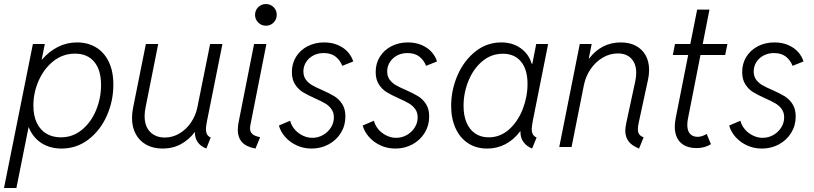

<svg xmlns="http://www.w3.org/2000/svg" viewBox="-39 -735 4069 960"><path d="M125.5 -515.1H185.1L169.4 -437H170.9Q205.6 -477.5 250.2 -500.2Q294.9 -522.9 346.7 -522.9Q398.9 -522.9 439.9 -498.8Q481 -474.6 504.4 -427Q527.8 -379.4 527.8 -311.5Q527.8 -230.5 495.4 -157Q462.9 -83.5 403.6 -37.8Q344.2 7.8 268.6 7.8Q210.9 7.8 168 -19.8Q125 -47.4 104 -100.1L43 205.1H-19ZM466.3 -310.1Q466.3 -385.3 432.1 -426Q397.9 -466.8 335.9 -466.8Q275.4 -466.8 228 -429.2Q180.7 -391.6 154.3 -331.5Q127.9 -271.5 127.9 -207.5Q127.9 -156.7 145 -120.8Q162.1 -85 193.1 -66.7Q224.1 -48.3 265.1 -48.3Q325.2 -48.3 371.1 -86.4Q417 -124.5 441.7 -184.8Q466.3 -245.1 466.3 -310.1Z M621.1 -145.5Q621.1 -168.5 626.5 -196.8L690.4 -515.1H752L689 -198.7Q684.1 -175.8 684.1 -154.8Q684.1 -103.5 711.7 -75.4Q739.3 -47.4 785.2 -47.4Q824.7 -47.4 859.1 -68.1Q893.6 -88.9 916.5 -123.3Q939.5 -157.7 947.8 -198.2L1011.7 -515.1H1073.2L996.1 -130.4Q990.7 -103.5 990.7 -88.9Q990.7 -74.2 996.1 -63.7Q1001.5 -53.2 1014.6 -47.4L992.7 7.8Q963.4 -3.9 949 -25.1Q934.6 -46.4 935.5 -75.2Q906.2 -36.6 865.7 -14.4Q825.2 7.8 773.9 7.8Q728.5 7.8 694.1 -10.5Q659.7 -28.8 640.4 -63.5Q621.1 -98.1 621.1 -145.5Z M1149.9 -85.4Q1149.9 -106 1155.3 -130.4L1231.4 -515.1H1293L1213.4 -112.3Q1211.4 -103 1211.4 -94.2Q1211.4 -79.1 1218 -70.3Q1224.6 -61.5 1234.9 -57.1Q1245.1 -52.7 1261.7 -48.8L1238.3 7.8Q1190.4 -1.5 1170.2 -25.1Q1149.9 -48.8 1149.9 -85.4ZM1236.3 -660.6Q1236.3 -683.6 1252.2 -699.2Q1268.1 -714.8 1290.5 -714.8Q1313.5 -714.8 1329.1 -699.2Q1344.7 -683.6 1344.7 -660.6Q1344.7 -638.2 1329.1 -622.3Q1313.5 -606.4 1290.5 -606.4Q1268.1 -606.4 1252.2 -622.3Q1236.3 -638.2 1236.3 -660.6Z M1355.5 -107.4 1411.6 -131.3Q1417.5 -107.9 1434.1 -88.4Q1450.7 -68.8 1474.1 -57.4Q1497.6 -45.9 1522.9 -45.9Q1551.3 -45.9 1575.9 -59.8Q1600.6 -73.7 1615.5 -97.2Q1630.4 -120.6 1630.4 -147.9Q1630.4 -172.9 1617.9 -189.9Q1605.5 -207 1586.7 -218Q1567.9 -229 1536.1 -243.2Q1498 -260.3 1475.3 -274.2Q1452.6 -288.1 1436.5 -312.7Q1420.4 -337.4 1420.4 -375Q1420.4 -418 1441.7 -451.7Q1462.9 -485.4 1499.8 -504.2Q1536.6 -522.9 1581.5 -522.9Q1620.6 -522.9 1651.1 -509.5Q1681.6 -496.1 1700.7 -474.4Q1719.7 -452.6 1727.1 -427.7L1672.4 -405.8Q1662.1 -433.1 1639.4 -451.4Q1616.7 -469.7 1579.6 -469.7Q1550.3 -469.7 1527.1 -457.3Q1503.9 -444.8 1491 -423.8Q1478 -402.8 1478 -377.9Q1478 -353 1490.5 -336.4Q1502.9 -319.8 1521.5 -309.1Q1540 -298.3 1571.8 -284.7Q1609.4 -268.1 1632.6 -253.9Q1655.8 -239.7 1671.9 -215.1Q1688 -190.4 1688 -152.3Q1688 -107.4 1665.5 -70.8Q1643.1 -34.2 1604.2 -13.2Q1565.4 7.8 1519 7.8Q1478.5 7.8 1444.3 -8.1Q1410.2 -23.9 1387 -50.3Q1363.8 -76.7 1355.5 -107.4Z M1774.4 -107.4 1830.6 -131.3Q1836.4 -107.9 1853 -88.4Q1869.6 -68.8 1893.1 -57.4Q1916.5 -45.9 1941.9 -45.9Q1970.2 -45.9 1994.9 -59.8Q2019.5 -73.7 2034.4 -97.2Q2049.3 -120.6 2049.3 -147.9Q2049.3 -172.9 2036.9 -189.9Q2024.4 -207 2005.6 -218Q1986.8 -229 1955.1 -243.2Q1917 -260.3 1894.3 -274.2Q1871.6 -288.1 1855.5 -312.7Q1839.4 -337.4 1839.4 -375Q1839.4 -418 1860.6 -451.7Q1881.8 -485.4 1918.7 -504.2Q1955.6 -522.9 2000.5 -522.9Q2039.6 -522.9 2070.1 -509.5Q2100.6 -496.1 2119.6 -474.4Q2138.7 -452.6 2146 -427.7L2091.3 -405.8Q2081.1 -433.1 2058.3 -451.4Q2035.6 -469.7 1998.5 -469.7Q1969.2 -469.7 1946 -457.3Q1922.9 -444.8 1909.9 -423.8Q1897 -402.8 1897 -377.9Q1897 -353 1909.4 -336.4Q1921.9 -319.8 1940.4 -309.1Q1959 -298.3 1990.7 -284.7Q2028.3 -268.1 2051.5 -253.9Q2074.7 -239.7 2090.8 -215.1Q2106.9 -190.4 2106.9 -152.3Q2106.9 -107.4 2084.5 -70.8Q2062 -34.2 2023.2 -13.2Q1984.4 7.8 1938 7.8Q1897.5 7.8 1863.3 -8.1Q1829.1 -23.9 1805.9 -50.3Q1782.7 -76.7 1774.4 -107.4Z M2216.8 -205.1Q2216.8 -285.6 2248.8 -358.9Q2280.8 -432.1 2337.9 -477.5Q2395 -522.9 2467.3 -522.9Q2523.9 -522.9 2564.5 -493.9Q2605 -464.8 2619.6 -416H2622.6L2642.1 -515.1H2701.7L2625 -130.9Q2619.6 -102.1 2619.6 -89.4Q2619.6 -73.7 2625.2 -63.5Q2630.9 -53.2 2644 -47.4L2621.6 7.8Q2592.3 -4.4 2577.1 -26.6Q2562 -48.8 2563.5 -78.1H2561.5Q2529.3 -35.2 2487.3 -13.7Q2445.3 7.8 2397 7.8Q2342.3 7.8 2301.5 -18.8Q2260.7 -45.4 2238.8 -93.8Q2216.8 -142.1 2216.8 -205.1ZM2598.6 -315.4Q2598.6 -387.2 2566.2 -426.8Q2533.7 -466.3 2475.6 -466.3Q2417.5 -466.3 2372.8 -429Q2328.1 -391.6 2303.5 -331.3Q2278.8 -271 2278.8 -205.6Q2278.8 -157.7 2293.7 -122.3Q2308.6 -86.9 2336.9 -67.6Q2365.2 -48.3 2404.3 -48.3Q2461.9 -48.3 2506.1 -87.6Q2550.3 -127 2574.5 -189Q2598.6 -251 2598.6 -315.4Z M3087.4 -81.1Q3087.4 -96.2 3092.8 -122.1L3137.7 -330.6Q3142.1 -352.1 3142.1 -370.6Q3142.1 -416 3117.7 -441.9Q3093.3 -467.8 3050.3 -467.8Q3009.8 -467.8 2974.1 -446.5Q2938.5 -425.3 2913.8 -389.2Q2889.2 -353 2880.4 -309.1L2818.8 0H2757.3L2859.9 -515.1H2919.4L2904.8 -441.9H2906.2Q2968.3 -522.9 3065.4 -522.9Q3108.4 -522.9 3140.4 -505.9Q3172.4 -488.8 3189.5 -457.8Q3206.5 -426.8 3206.5 -385.3Q3206.5 -362.3 3201.7 -339.4L3154.8 -122.6Q3150.4 -103 3150.4 -88.9Q3150.4 -73.2 3157 -63.7Q3163.6 -54.2 3179.2 -48.3L3156.2 7.8Q3118.7 -7.3 3103 -29.5Q3087.4 -51.8 3087.4 -81.1Z M3335 -101.6Q3335 -121.6 3339.4 -144L3401.9 -460H3325.2L3335.9 -515.1H3412.6L3446.8 -687H3508.3L3474.6 -515.1H3598.1L3586.9 -460H3463.4L3400.9 -142.1Q3397.5 -125.5 3397.5 -109.9Q3397.5 -81.5 3410.9 -66.2Q3424.3 -50.8 3450.2 -50.8Q3460.9 -50.8 3473.1 -55.2Q3485.4 -59.6 3494.6 -65.4L3515.6 -14.2Q3501.5 -4.9 3483.2 0.2Q3464.8 5.4 3444.8 5.4Q3391.1 5.4 3363 -22.9Q3335 -51.3 3335 -101.6Z M3606.9 -107.4 3663.1 -131.3Q3668.9 -107.9 3685.5 -88.4Q3702.1 -68.8 3725.6 -57.4Q3749 -45.9 3774.4 -45.9Q3802.7 -45.9 3827.4 -59.8Q3852.1 -73.7 3866.9 -97.2Q3881.8 -120.6 3881.8 -147.9Q3881.8 -172.9 3869.4 -189.9Q3856.9 -207 3838.1 -218Q3819.3 -229 3787.6 -243.2Q3749.5 -260.3 3726.8 -274.2Q3704.1 -288.1 3688 -312.7Q3671.9 -337.4 3671.9 -375Q3671.9 -418 3693.1 -451.7Q3714.4 -485.4 3751.2 -504.2Q3788.1 -522.9 3833 -522.9Q3872.1 -522.9 3902.6 -509.5Q3933.1 -496.1 3952.1 -474.4Q3971.2 -452.6 3978.5 -427.7L3923.8 -405.8Q3913.6 -433.1 3890.9 -451.4Q3868.2 -469.7 3831.1 -469.7Q3801.8 -469.7 3778.6 -457.3Q3755.4 -444.8 3742.4 -423.8Q3729.5 -402.8 3729.5 -377.9Q3729.5 -353 3741.9 -336.4Q3754.4 -319.8 3772.9 -309.1Q3791.5 -298.3 3823.2 -284.7Q3860.8 -268.1 3884 -253.9Q3907.2 -239.7 3923.3 -215.1Q3939.5 -190.4 3939.5 -152.3Q3939.5 -107.4 3917 -70.8Q3894.5 -34.2 3855.7 -13.2Q3816.9 7.8 3770.5 7.8Q3730 7.8 3695.8 -8.1Q3661.6 -23.9 3638.4 -50.3Q3615.2 -76.7 3606.9 -107.4Z"/></svg>

Font: Reddit Sans Vanilla Light
Style: Italic
Weight: 300
Italic angle: -11.25°
Designer: Stephen Hutchings
Version: Version 1.013